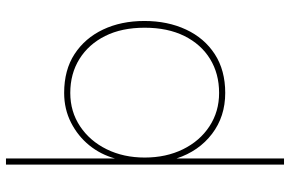

<svg xmlns="http://www.w3.org/2000/svg" viewBox="-180 -564 948 627"><g transform="rotate(-90 293.5 -250.0)"><path d="M70 204V-704H90V-348Q103 -395 133 -432Q163 -469 207 -491.5Q251 -514 304 -514Q379 -514 431 -480Q483 -446 511 -387Q539 -328 539 -252Q539 -176 511 -116Q483 -56 430.5 -22Q378 12 304 12Q227 12 170.5 -31Q114 -74 90 -147V204ZM304 -8Q367 -8 415 -37.5Q463 -67 490 -121.5Q517 -176 517 -251Q517 -326 490 -380Q463 -434 415 -464Q367 -494 304 -494Q243 -494 195 -462Q147 -430 120 -375Q93 -320 93 -251Q93 -181 120 -126Q147 -71 195 -39.5Q243 -8 304 -8Z"/></g></svg>

Font: DM Sans 16pt Thin
Style: Regular
Weight: 250
Version: Version 4.004;gftools[0.9.30]